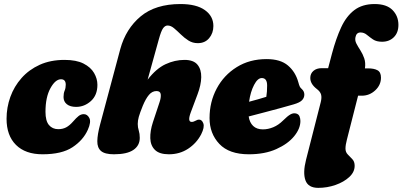

<svg xmlns="http://www.w3.org/2000/svg" viewBox="-20 -755 1996 952"><path d="M282.5 -362Q254.5 -362 230 -317.5Q205.5 -273 205.5 -200.5Q205.5 -155.5 222.8 -135Q240 -114.5 269 -114.5Q291 -114.5 308 -123.5Q325 -132.5 342 -152Q358 -170.5 369.8 -179.8Q381.5 -189 395.5 -189Q413 -189 423 -169.8Q433 -150.5 415.5 -111.5Q392.5 -60 339.5 -25Q286.5 10 191 10Q106 10 59.2 -36.5Q12.5 -83 12.5 -166Q12.5 -222 31.2 -274.2Q50 -326.5 86.8 -368Q123.5 -409.5 177 -433.8Q230.5 -458 300 -458Q358.5 -458 394.2 -439.8Q430 -421.5 446.5 -393Q463 -364.5 463 -334.5Q463 -283 430.8 -254Q398.5 -225 357.5 -225Q328 -225 311.5 -238.2Q295 -251.5 295 -274Q295 -292.5 300.5 -305.5Q306 -318.5 306 -335Q306 -362 282.5 -362Z M688 -230.5Q673.5 -194.5 668.2 -175.8Q663 -157 663 -140.5Q663 -123.5 668 -107.8Q673 -92 673 -71.5Q673 -33 641.2 -11.5Q609.5 10 545 10Q500 10 481 -6.2Q462 -22.5 462.5 -55.2Q463 -88 476 -136.5L576.5 -512Q604 -612.5 677.5 -673.8Q751 -735 875 -735Q953.5 -735 995.8 -705Q1038 -675 1038 -626Q1038 -591 1017.2 -566Q996.5 -541 960.5 -541Q935 -541 914.2 -554.2Q893.5 -567.5 876 -584.8Q858.5 -602 842.8 -615.2Q827 -628.5 811 -628.5Q798.5 -628.5 788.8 -615.2Q779 -602 767.5 -560L712 -360Q754.5 -415 800.5 -436.5Q846.5 -458 895 -458Q939.5 -458 959 -434.5Q978.5 -411 977.8 -372.2Q977 -333.5 959.5 -287.5L926.5 -199.5Q908 -150.5 930.5 -150.5Q939.5 -150.5 951 -157Q959.5 -162 966.5 -162Q981.5 -162 988.2 -143Q995 -124 977.5 -89Q954.5 -45 912.8 -17.5Q871 10 817.5 10Q770.5 10 748.5 -11.5Q726.5 -33 725.2 -69.2Q724 -105.5 738 -148.5L771 -248Q779 -271.5 777 -287.5Q775 -303.5 756 -303.5Q734.5 -303.5 718.5 -284.5Q702.5 -265.5 688 -230.5Z M1469.5 -155Q1469.5 -117.5 1438.5 -79.5Q1407.5 -41.5 1350.2 -15.8Q1293 10 1214 10Q1116 10 1067.5 -41.5Q1019 -93 1019 -169.5Q1019 -249.5 1054.5 -316Q1090 -382.5 1153.8 -422.2Q1217.5 -462 1302 -462Q1370.5 -462 1407.8 -430.2Q1445 -398.5 1459 -348Q1463.5 -331 1466.8 -325Q1470 -319 1476.5 -313.5Q1489 -302 1489 -286Q1489 -270.5 1478 -258.5Q1467 -246.5 1436 -237.5Q1408.5 -229.5 1370.2 -219Q1332 -208.5 1290.8 -197.8Q1249.5 -187 1213 -177.5Q1217.5 -147.5 1235.2 -130.5Q1253 -113.5 1283.5 -113.5Q1309 -113.5 1335 -124.2Q1361 -135 1383.5 -157.5Q1405.5 -179.5 1420.2 -187.8Q1435 -196 1449 -192Q1461 -188.5 1465.2 -177.8Q1469.5 -167 1469.5 -155ZM1278 -368Q1257.5 -368 1239.8 -334Q1222 -300 1215 -250.5Q1238 -256.5 1260.5 -263Q1283 -269.5 1300.5 -275Q1302.5 -287 1303.5 -301.2Q1304.5 -315.5 1304.5 -331Q1304.5 -368 1278 -368Z M1518.5 -368.5Q1518.5 -390 1534 -403.5Q1549.5 -417 1575 -417H1607L1626 -489Q1646 -564 1671.5 -619.2Q1697 -674.5 1736.8 -704.8Q1776.5 -735 1837.5 -735Q1897 -735 1926.2 -705.2Q1955.5 -675.5 1955.5 -631.5Q1955.5 -593 1932.8 -570.5Q1910 -548 1874.5 -548Q1846.5 -548 1829.5 -559.5Q1812.5 -571 1798.8 -582.5Q1785 -594 1767.5 -594Q1747 -594 1742.5 -570.5Q1739 -554.5 1747.2 -538.8Q1755.5 -523 1767 -505.2Q1778.5 -487.5 1786 -465.8Q1793.5 -444 1789.5 -416H1804.5Q1835 -416 1852 -406.5Q1869 -397 1869 -370Q1869 -333.5 1840.5 -307Q1812 -280.5 1774 -280.5H1755.5L1700 -62.5Q1693 -36 1693 -18.5Q1693 -0.5 1704.5 11Q1716 22.5 1727.2 34.5Q1738.5 46.5 1738.5 67Q1738.5 98 1711.8 122.8Q1685 147.5 1643.8 162Q1602.5 176.5 1558 176.5Q1508 176.5 1494.5 139Q1481 101.5 1497.5 37L1570.5 -249Q1576 -271.5 1572 -286.2Q1568 -301 1550 -314.5Q1518.5 -339 1518.5 -368.5Z"/></svg>

Font: Fraunces 144pt S100 Black
Style: Italic
Weight: 900
Italic angle: -16°
Version: Version 1.000; ttfautohint (v1.8.3)